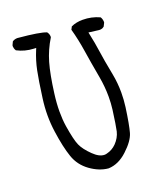

<svg xmlns="http://www.w3.org/2000/svg" viewBox="-133 -817 766 895"><g transform="rotate(-20 250.0 -369.0)"><path d="M73.2 -257.3Q84.5 -176.8 102.1 -126Q119.1 -76.7 162.6 -45.4Q206.1 -14.2 251 -10.3Q300.8 -12.2 344.7 -53.2Q390.1 -95.2 400.4 -131.1Q410.6 -167 422.4 -251.5Q427.2 -287.6 427.2 -322.8Q427.2 -369.6 418.5 -415Q402.8 -495.6 397 -538.6Q391.1 -581.5 381.3 -626L378.9 -637.7L429.7 -631.3Q431.6 -631.3 432.9 -631.3Q434.1 -631.3 435.5 -631.3Q437 -631.3 439.2 -631.8Q441.4 -632.3 443.6 -632.8Q445.8 -633.3 447.8 -634.3Q451.7 -636.2 455.1 -639.2L463.4 -655.8Q463.9 -657.7 463.9 -659.4Q463.9 -661.1 463.6 -663.3Q463.4 -665.5 462.9 -668.7Q462.4 -671.9 461.4 -674.3Q459.5 -680.2 456.5 -684.6Q417.5 -702.6 373.5 -702.6Q340.8 -702.6 315.9 -690.9L308.6 -676.8Q323.7 -622.1 332.5 -564.2Q341.3 -506.3 356.4 -422.9Q365.2 -372.6 365.2 -324.7Q365.2 -292 361.3 -261.2Q351.1 -185.1 345.2 -159.2Q337.9 -128.9 314 -104.5Q293.9 -84.5 267.1 -78.1Q261.2 -76.2 254.9 -76.2Q229 -76.2 200.2 -104.5Q167 -136.7 154.8 -164.3Q142.6 -191.9 131.3 -262.7Q126 -296.9 126 -337.4Q126 -377.9 132.3 -425.3Q144 -516.1 159.9 -571.3Q175.8 -626.5 206.5 -676.3Q207 -677.7 207 -679.2Q207 -693.4 198.2 -704.1Q166.5 -716.8 63.5 -726.1Q61 -726.6 58.6 -726.6Q44.4 -726.6 33.7 -719.2L25.9 -702.6Q25.4 -700.7 25.4 -696.8Q25.4 -692.9 27.1 -687Q28.8 -681.2 32.7 -675.3Q69.8 -655.8 113.8 -653.8L125.5 -653.3L121.1 -642.6Q103.5 -600.1 94 -553.7Q84.5 -507.3 73.2 -422.4Q67.4 -379.9 67.4 -338.9Q67.4 -297.9 73.2 -257.3Z"/></g></svg>

Font: NaikaiFont
Style: Light
Weight: 300
Version: Version 1.89